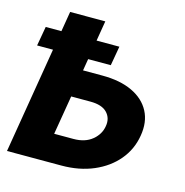

<svg xmlns="http://www.w3.org/2000/svg" viewBox="-107 -827 895 927"><g transform="rotate(15 340.5 -363.5)"><path d="M263.5 -470.9H360.1Q449.2 -470.9 510.1 -442.1Q571 -413.4 598.5 -361.2Q626.1 -308.9 614 -238.3Q602.3 -167.6 557.2 -114Q512.1 -60.4 441.2 -30.2Q370.4 0 281.2 0H9.6L130.3 -727.3H306.1ZM240.8 -334.5 208.1 -139.2H304.3Q362.2 -139.2 397.7 -168.5Q433.2 -197.8 439.6 -239.7Q446.7 -279.8 420.8 -307.2Q394.9 -334.5 337 -334.5ZM18.1 -529.8 35.2 -626.8H403.4L386.4 -529.8Z"/></g></svg>

Font: Inter UI Extra Bold
Style: Italic
Weight: 800
Italic angle: 9.39999°
Designer: Rasmus Andersson
Foundry: rsms
Version: 3.2;8d6f07862